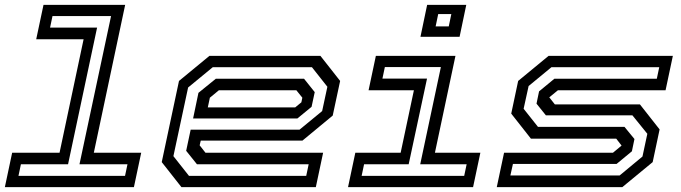

<svg xmlns="http://www.w3.org/2000/svg" viewBox="-47 -770 2804 790"><path d="M-27 0 3 -141.5H198L297 -608.5H102L132 -750H468L339 -141.5H534L504 0ZM29 -46.5H467.5L477.5 -94H280L410 -704H169L159 -656.5H352.5L233 -94H39Z M1271.5 -540 1352.5 -437 1322 -294.5 1197.5 -191.5H779L774.5 -172L798.5 -141.5H1282.5L1252.5 0H699.5L618.5 -103L689.5 -437L814.5 -540ZM1236.5 -493.5H828.5L727 -410L666.5 -127.5L730.5 -46.5H1213L1223 -94H763.5L719 -149.5L737.5 -236.5H1185.5L1278.5 -313L1300 -413ZM1204 -446 1248 -391 1235 -330.5 1176.5 -282.5H747.5L769.5 -388L841 -446ZM1172.5 -398.5H853.5L816.5 -368L808 -328H1167.5L1193 -349L1197 -368Z M1683 -618.5 1710.5 -750H1871.5L1844 -618.5ZM1745.5 -661.5H1799.5L1810 -712H1756ZM1385 0 1415 -141.5H1601.5L1656 -398.5H1469.5L1499.5 -540H1827L1742.5 -141.5H1929.5L1899.5 0ZM1441 -46.5H1863L1873 -94H1682L1767 -494H1536.5L1526.5 -446.5H1710L1634.5 -94H1451Z M1997 0 2027 -141.5H2475L2510.5 -171L2488.5 -199.5H2137.5L2056.5 -302.5L2085 -437L2210 -540H2721.5L2691.5 -398.5H2248.5L2213 -369.5L2236 -340.5H2586L2667 -237.5L2638.5 -103L2513.5 0ZM2053 -48H2502.5L2596.5 -126L2616.5 -219.5L2555 -295.5H2199L2160.5 -343.5L2171 -394L2234 -446H2655.5L2665.5 -493.5H2222L2128 -416L2107.5 -322.5L2166.5 -248H2522.5L2563.5 -198L2553 -147.5L2490 -95.5H2063.5Z"/></svg>

Font: Tourney Expanded Medium
Style: Italic
Weight: 500
Width: 7
Italic angle: -12°
Designer: Tyler Finck
Foundry: Etcetera Type Co
Version: Version 1.010; ttfautohint (v1.8.3)